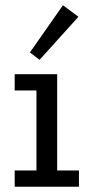

<svg xmlns="http://www.w3.org/2000/svg" viewBox="-20 -712 344 732"><path d="M36 -429H198V-62H281V0H36V-62H119V-367H36ZM220 -692 279 -648 131 -484 94 -512Z"/></svg>

Font: Podkova
Style: Regular
Weight: 400
Designer: Ilya Yudin
Foundry: Cyreal (www.cyreal.org)
Version: Version 2.103